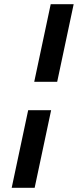

<svg xmlns="http://www.w3.org/2000/svg" viewBox="-20 -795 373 920"><path d="M223 -775 144 -403H254L333 -775ZM36 105H146L225 -267H115Z"/></svg>

Font: LT Wave Bold
Style: Italic
Weight: 700
Designer: Daniel Lyons
Version: Version 2.5 (Glyphs App)